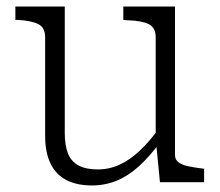

<svg xmlns="http://www.w3.org/2000/svg" viewBox="-20 -557 674 587"><path d="M178 -537V-151Q178 -113 187.5 -88.5Q197 -64 219.5 -51.5Q242 -39 279 -39Q314 -39 345.5 -53.5Q377 -68 406.5 -95.5Q436 -123 465 -163L468 -120Q437 -78 404.5 -48.5Q372 -19 336.5 -4.5Q301 10 261 10Q215 10 183 -6.5Q151 -23 134.5 -57Q118 -91 118 -141V-443Q118 -473 96.5 -483.5Q75 -494 35 -496H27V-537ZM515 -537V-83Q515 -69 525.5 -61Q536 -53 554 -49Q572 -45 597 -42L604 -41V0H469L457 -123L456 -127V-443Q456 -473 434 -483.5Q412 -494 370 -495L357 -496V-537Z"/></svg>

Font: Roboto Serif 20pt ExtraLight
Style: Regular
Weight: 250
Version: Version 1.008